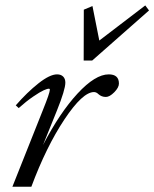

<svg xmlns="http://www.w3.org/2000/svg" viewBox="-20 -706 583 726"><path d="M296.4 -477.1 296.9 -669.4 329.6 -683.1 355.5 -552.7 529.3 -685.5 543.5 -666.5 328.6 -477.1ZM26.9 0 142.1 -289.6Q168.5 -355 168.5 -366.7Q168.5 -370.6 164.6 -370.6Q158.7 -370.6 145 -364.5Q131.3 -358.4 105.2 -340.6Q79.1 -322.8 50.8 -297.4L39.6 -307.6Q82.5 -356.9 125.5 -390.9Q168.5 -424.8 195.8 -424.8Q210.4 -424.8 218.8 -416.5Q227.1 -408.2 227.1 -393.6Q227.1 -367.2 195.3 -288.1L142.6 -157.7Q206.1 -279.8 273.2 -352.3Q340.3 -424.8 391.1 -424.8Q429.7 -424.8 429.7 -390.1Q429.7 -375 412.1 -357.2Q394.5 -339.4 380.4 -339.4Q363.8 -339.4 352.1 -350.1Q344.2 -357.9 335.4 -357.9Q292.5 -357.9 223.6 -254.4Q154.8 -150.9 98.6 0Z"/></svg>

Font: Elstob 18pt
Style: Italic
Weight: 400
Italic angle: -20°
Designer: Peter S. Baker
Version: Version 1.015